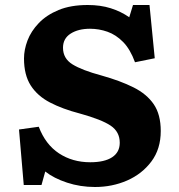

<svg xmlns="http://www.w3.org/2000/svg" viewBox="-20 -734 716 768"><path d="M360 14Q301 14 248 -3.5Q195 -21 161 -48L146 6H75L56 -216L135 -227Q162 -156 216 -120.5Q270 -85 341 -85Q398 -85 428.5 -105Q459 -125 459 -163Q459 -207 422.5 -231.5Q386 -256 299 -280Q230 -298 180 -324Q130 -350 103 -392Q76 -434 76 -500Q76 -535 90 -572Q104 -609 135 -641.5Q166 -674 214.5 -694Q263 -714 331 -714Q382 -714 423 -701Q464 -688 497 -665L512 -714H578L599 -501L520 -485Q501 -537 472.5 -566Q444 -595 410 -607Q376 -619 340 -619Q293 -619 262.5 -599.5Q232 -580 232 -543Q232 -500 270 -476.5Q308 -453 386 -432Q461 -411 514 -384.5Q567 -358 595 -317Q623 -276 623 -210Q623 -138 585.5 -88Q548 -38 488.5 -12Q429 14 360 14Z"/></svg>

Font: Literata 7pt
Style: Bold
Weight: 700
Designer: Latin by Veronika Burian and Jose Scaglione. Greek by Irene Vlachou. Cyrillic by Vera Evstafieva.
Foundry: TypeTogether
Version: Version 3.002